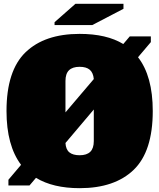

<svg xmlns="http://www.w3.org/2000/svg" viewBox="-20 -969 832 1003"><path d="M778 -389Q778 -178 678.5 -82Q579 14 396 14Q257 14 168 -40L134 0H24V-30L90 -108Q14 -209 14 -389Q14 -600 113.5 -696Q213 -792 396 -792Q537 -792 624 -739L658 -779H768V-749L701 -670Q778 -571 778 -389ZM322 -382 470 -556Q467 -589 449 -604.5Q431 -620 396 -620Q359 -620 340.5 -602Q322 -584 322 -546ZM470 -232V-397L322 -222Q324 -188 342.5 -173Q361 -158 396 -158Q433 -158 451.5 -176Q470 -194 470 -232ZM265 -838V-853L374 -949H625V-923L462 -838Z"/></svg>

Font: Alfa Slab One
Style: Regular
Weight: 400
Designer: JM Sole
Foundry: JM Sole
Version: Version 2.000